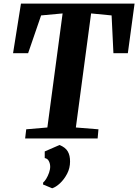

<svg xmlns="http://www.w3.org/2000/svg" viewBox="-20 -763 762 1058"><path d="M118.5 0 124.5 -50.5 241 -60.5 325 -689 206.5 -678 135 -470H52L95.5 -743H721.5L684.5 -470H605L595 -678L482 -689L398 -60.5L522.5 -50.5L518 0ZM217 253.5 218 242.5Q225.5 237 234.8 222Q244 207 250.5 188.2Q257 169.5 256.5 153.5Q256 137.5 248.8 124Q241.5 110.5 226.5 108V71.5L308 36Q340.5 49 353.5 71.5Q366.5 94 366 127.5Q366 163.5 349.8 194.5Q333.5 225.5 310.8 246.8Q288 268 267.5 274.5Z"/></svg>

Font: Merriweather 28pt ExtraBold
Style: Italic
Weight: 800
Italic angle: -7.8°
Version: Version 2.101